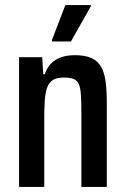

<svg xmlns="http://www.w3.org/2000/svg" viewBox="-20 -735 492 755"><path d="M55 0V-510H146L150 -443H156Q165 -469 180.5 -485Q196 -501 219.5 -509.5Q243 -518 275 -518Q315 -518 340 -506.5Q365 -495 378 -471.5Q391 -448 395.5 -412.5Q400 -377 400 -327V0H300V-289Q300 -337 298 -364.5Q296 -392 289 -406Q282 -420 268 -425Q254 -430 230 -430Q203 -430 187.5 -420Q172 -410 165 -389.5Q158 -369 156 -338.5Q154 -308 154 -265V0ZM184 -572V-577L237 -715H337V-710L259 -572Z"/></svg>

Font: Saira Condensed SemiBold
Style: Regular
Weight: 600
Width: 3
Designer: Hector Gatti with collaboration of the Omnibus-Type team
Foundry: Omnibus-Type
Version: Version 1.100